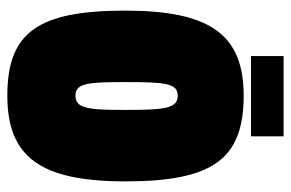

<svg xmlns="http://www.w3.org/2000/svg" viewBox="-155 -629 794 524"><g transform="rotate(90 242.0 -367.0)"><path d="M352 -655V-744H133V-655ZM241 10C409 10 475 -81 475 -312C475 -550 415 -635 241 -635C74 -635 9 -543 9 -312C9 -74 68 10 241 10ZM241 -176C207 -176 204 -210 204 -312C204 -420 207 -455 241 -455C276 -455 280 -420 280 -312C280 -210 276 -176 241 -176Z"/></g></svg>

Font: Blinker Headline
Style: Regular
Weight: 900
Width: 4
Designer: Juergen Huber
Foundry: supertype
Version: Version 1.015;PS 1.15;hotconv 1.0.88;makeotf.lib2.5.647800